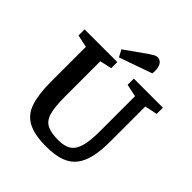

<svg xmlns="http://www.w3.org/2000/svg" viewBox="-229 -992 1158 1158"><g transform="rotate(45 350.5 -412.5)"><path d="M353 16Q253 16 197 -13.5Q141 -43 119 -108Q97 -173 97 -278V-579L17 -596V-648H296V-596L220 -579V-278Q220 -190 233.5 -143.5Q247 -97 281.5 -80Q316 -63 377 -63Q431 -63 461 -83.5Q491 -104 504 -151Q517 -198 517 -278V-578L437 -595V-648H685V-595L605 -578V-278Q605 -202 592.5 -147Q580 -92 552 -55.5Q524 -19 475 -1.5Q426 16 353 16ZM283 -675 259 -720 398 -818Q411 -827 423.5 -834Q436 -841 446 -841Q466 -841 477.5 -828.5Q489 -816 493 -794.5Q497 -773 493 -749Z"/></g></svg>

Font: Faustina SemiBold
Style: Regular
Weight: 600
Designer: Alfonso Garcia
Foundry: http://www.omnibus-type.com
Version: Version 1.200